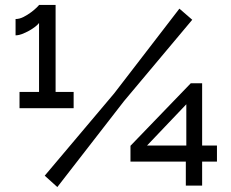

<svg xmlns="http://www.w3.org/2000/svg" viewBox="-20 -751 933 777"><path d="M732 0V-97H508V-161L752 -414H798V-162H858V-97H798V0ZM575 -162H734V-329ZM161 -40 442 -373 706 -716 758 -671 482 -342 212 6ZM278 -379V-313H59V-379H138V-658Q133 -651 122 -642.5Q111 -634 97.5 -626.5Q84 -619 69.5 -613.5Q55 -608 43 -608V-674Q59 -674 75.5 -682.5Q92 -691 106 -701.5Q120 -712 129 -721Q138 -730 138 -731H205V-379Z"/></svg>

Font: Oxford Sans SemiBold
Style: Regular
Weight: 600
Designer: Matt McInerney, Pablo Impallari, Rodrigo Fuenzalida
Foundry: Matt McInerney, Pablo Impallari, Rodrigo Fuenzalida
Version: Version 3.000g; ttfautohint (v1.5) -l 8 -r 28 -G 28 -x 14 -D